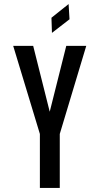

<svg xmlns="http://www.w3.org/2000/svg" viewBox="-20 -926 490 946"><path d="M176.5 0V-266L45 -700H143.5L225 -375.5L306.5 -700H405L274.5 -266V0ZM236 -764 233.5 -838.5 318 -906 322.5 -831Z"/></svg>

Font: Trispace Condensed
Style: Regular
Weight: 400
Width: 3
Designer: Tyler Finck
Foundry: Etcetera Type Company
Version: Version 1.210; ttfautohint (v1.8.3)